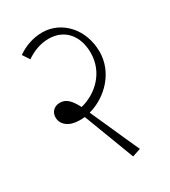

<svg xmlns="http://www.w3.org/2000/svg" viewBox="-167 -712 745 840"><g transform="rotate(-30 205.5 -292.5)"><path d="M255 42 297 28C259 -54 216 -154 186 -219C279 -244 357 -327 357 -428C357 -483 339 -533 307 -569C275 -605 231 -627 181 -627C137 -627 94 -613 55 -586L78 -551C115 -576 152 -589 192 -589C270 -589 321 -532 321 -444C321 -345 248 -278 168 -258C145 -302 125 -322 94 -322C66 -322 46 -303 46 -275C46 -238 80 -212 130 -212C140 -212 149 -212 158 -213Z"/></g></svg>

Font: Noto Serif Devanagari SemiCondensed ExtraLight
Style: Regular
Weight: 200
Width: 4
Designer: Universal Thirst, Indian Type Foundry and the Monotype Design Team
Foundry: Monotype Imaging Inc.
Version: Version 2.004